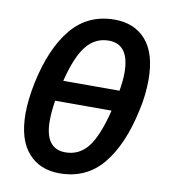

<svg xmlns="http://www.w3.org/2000/svg" viewBox="-80 -762 739 841"><g transform="rotate(10 289.5 -341.5)"><path d="M65 -361Q99 -520 172 -607Q245 -694 363 -694Q452 -694 503 -635Q554 -576 554 -460Q554 -430 550.5 -395Q547 -360 538 -321Q504 -163 431.5 -76Q359 11 240 11Q152 11 100.5 -48Q49 -107 49 -222Q49 -252 53 -287Q57 -322 65 -361ZM187 -391H437Q441 -414 443 -434Q445 -454 445 -472Q445 -599 353 -599Q294 -599 254.5 -551Q215 -503 187 -391ZM159 -209Q159 -84 250 -84Q311 -84 350 -133Q389 -182 418 -299H167Q163 -273 161 -251Q159 -229 159 -209Z"/></g></svg>

Font: Radio Canada Medium
Style: Italic
Weight: 500
Italic angle: -12°
Designer: Charles Daoud, Etienne Aubert Bonn, Alexandre Saumier Demers, Jacques Le Bailly
Foundry: Radio-Canada
Version: Version 2.104; ttfautohint (v1.8.4.7-5d5b);gftools[0.9.28.de